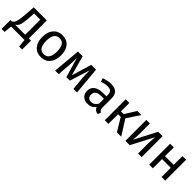

<svg xmlns="http://www.w3.org/2000/svg" viewBox="324 -1904 3420 3420"><g transform="rotate(45 2033.5 -194.5)"><path d="M463 -74V-527H133L119 -331C114 -266 108 -216 101 -182C93 -148 84 -124 75 -111C66 -97 53 -85 37 -74H0V150H75L90 0H428L443 150H518V-74ZM371 -74H119C140 -89 156 -105 167 -123C189 -159 199 -219 208 -343L216 -454H371Z M849 -539C701 -539 613 -428 613 -263C613 -178 634 -111 675 -62C716 -13 774 12 848 12C995 12 1083 -99 1083 -264C1083 -349 1063 -416 1022 -465C981 -514 923 -539 849 -539ZM849 -465C939 -465 984 -398 984 -264C984 -129 939 -62 848 -62C757 -62 712 -129 712 -263C712 -398 758 -465 849 -465Z M1703 -527H1582L1469 -150L1366 -527H1247L1200 0H1289L1308 -250C1311 -287 1312 -349 1312 -437L1424 -58H1511L1631 -438C1631 -365 1632 -301 1637 -249L1661 0H1751Z M2261 -364C2261 -476 2200 -539 2076 -539C2020 -539 1959 -527 1894 -503L1917 -436C1973 -455 2020 -464 2059 -464C2134 -464 2169 -435 2169 -360V-321H2088C1940 -321 1856 -259 1856 -147C1856 -52 1920 12 2024 12C2093 12 2146 -14 2181 -67C2197 -16 2229 5 2284 12L2305 -52C2276 -63 2261 -80 2261 -123ZM2045 -57C1985 -57 1954 -89 1954 -152C1954 -224 2003 -260 2100 -260H2169V-139C2139 -84 2098 -57 2045 -57Z M2744 -527 2611 -315H2542V-527H2450V0H2542V-243H2609L2755 0H2864L2685 -283L2845 -527Z M3379 -527H3268L3050 -107C3051 -118 3053 -142 3056 -180C3059 -217 3060 -254 3060 -289V-527H2969V0H3078L3299 -423C3297 -412 3295 -388 3292 -352C3289 -316 3288 -278 3288 -238V0H3379Z M3972 0V-527H3880V-306H3661V-527H3569V0H3661V-232H3880V0Z"/></g></svg>

Font: Fira Sans
Style: Regular
Weight: 400
Designer: Carrois Corporate & Edenspiekermann AG
Foundry: Carrois Corporate GbR & Edenspiekermann AG
Version: Version 4.203